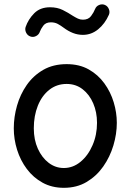

<svg xmlns="http://www.w3.org/2000/svg" viewBox="-20 -832 606 890"><path d="M289.1 -534.7Q347.7 -534.7 391.1 -510.3Q434.6 -485.8 463.6 -445.8Q492.7 -405.8 507.1 -357.9Q521.5 -310.1 521.5 -262.7Q521.5 -210.9 505.6 -157.7Q489.7 -104.5 458.5 -60.1Q427.2 -15.6 381.6 11.5Q335.9 38.6 275.9 38.6Q220.7 38.6 177.5 14.9Q134.3 -8.8 104.5 -48.6Q74.7 -88.4 59.3 -137.5Q43.9 -186.5 43.9 -237.3Q43.9 -289.6 58.8 -342Q73.7 -394.5 104 -438Q134.3 -481.4 180.4 -508.1Q226.6 -534.7 289.1 -534.7ZM289.1 -442.9Q242.7 -442.9 208.3 -415.5Q173.8 -388.2 155.3 -341.6Q136.7 -294.9 136.7 -237.3Q136.7 -184.1 155.5 -142.6Q174.3 -101.1 205.8 -77.1Q237.3 -53.2 275.9 -53.2Q318.4 -53.2 353.3 -82Q388.2 -110.8 408.9 -158.7Q429.7 -206.5 429.7 -262.7Q429.7 -312 412.1 -353Q394.5 -394 362.8 -418.5Q331.1 -442.9 289.1 -442.9ZM121.6 -662.6Q107.9 -667 101.3 -680.2Q94.7 -693.4 98.6 -706.5Q110.8 -742.2 138.4 -770.3Q166 -798.3 211.9 -798.3Q245.6 -798.3 271 -785.6Q296.4 -772.9 317.4 -758.8Q330.1 -751 341.1 -745.8Q352.1 -740.7 364.3 -740.7Q389.6 -740.7 402.1 -757.6Q414.6 -774.4 420.9 -790.5Q426.3 -803.7 439.9 -809.1Q453.6 -814.5 466.3 -809.1Q479 -803.7 484.6 -790Q490.2 -776.4 484.9 -763.7Q466.3 -721.7 434.8 -696Q403.3 -670.4 364.3 -670.4Q340.3 -670.4 318.4 -679Q296.4 -687.5 274.9 -703.6Q261.2 -713.9 247.6 -721.2Q233.9 -728.5 215.8 -728.5Q191.9 -728.5 180.4 -712.6Q168.9 -696.8 165 -685.5Q160.6 -671.9 147.5 -665Q134.3 -658.2 121.6 -662.6Z"/></svg>

Font: Mikhak-DS2-FD Medium
Style: Regular
Weight: 500
Designer: Amin Abedi
Version: Version 3.4